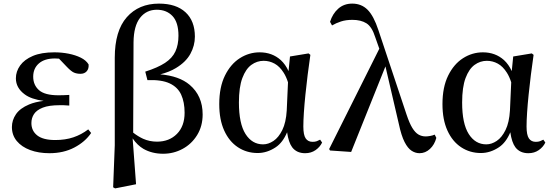

<svg xmlns="http://www.w3.org/2000/svg" viewBox="-20 -833 3060 1064"><path d="M254 16Q194 16 147 -1.5Q100 -19 73 -51.5Q46 -84 46 -129Q46 -167 68.5 -200Q91 -233 141 -254Q174 -268 222 -274Q153 -283 117 -310Q68 -346 68 -399Q68 -437 91.5 -470Q115 -503 162 -523Q209 -543 281 -543Q322 -543 360 -535.5Q398 -528 427.5 -513.5Q457 -499 471 -476Q473 -452 460.5 -438Q448 -424 426 -424Q406 -424 390.5 -430.5Q375 -437 351 -462L307 -508Q296 -509 284 -509Q227 -509 195.5 -481.5Q164 -454 164 -408Q164 -362 196 -333.5Q228 -305 304 -305Q318 -305 331.5 -305.5Q345 -306 364 -307V-248Q342 -250 331 -250H311Q251 -250 217 -236.5Q183 -223 168.5 -201Q154 -179 154 -151Q154 -108 186.5 -82.5Q219 -57 286 -57Q342 -57 386.5 -72Q431 -87 469 -116L485 -96Q452 -47 392 -15.5Q332 16 254 16Z M607 205 616 -28V-513Q616 -662 682.5 -737.5Q749 -813 861 -813Q956 -813 1008 -765Q1060 -717 1060 -630Q1060 -580 1035 -534.5Q1010 -489 955 -456Q919 -434 868 -421Q973 -412 1031 -363Q1103 -302 1103 -199Q1103 -134 1072.5 -84.5Q1042 -35 992 -8Q942 19 884 19Q823 19 775 -8Q741 -28 715 -66L734 188L618 211ZM718 -98Q745 -77 773 -64Q809 -48 850 -48Q918 -48 960.5 -91Q1003 -134 1003 -208Q1003 -267 984 -308.5Q965 -350 920 -371Q875 -392 797 -389L785 -436Q854 -458 894.5 -484.5Q935 -511 952 -548Q969 -585 969 -635Q969 -709 936 -744Q903 -779 849 -779Q791 -779 756 -734Q721 -689 720 -599Z M1408 15Q1347 15 1298.5 -17Q1250 -49 1222.5 -109.5Q1195 -170 1195 -256Q1195 -350 1226.5 -414Q1258 -478 1309 -510.5Q1360 -543 1419 -543Q1488 -543 1536 -500Q1562 -476 1579 -439L1587 -520L1690 -537L1700 -529Q1692 -475 1685 -418.5Q1678 -362 1672.5 -308.5Q1667 -255 1664 -209.5Q1661 -164 1661 -132Q1661 -85 1674 -66Q1687 -47 1712 -47Q1726 -47 1735.5 -50.5Q1745 -54 1754 -59L1765 -43Q1753 -18 1728.5 -1Q1704 16 1671 16Q1624 16 1599 -17Q1579 -44 1571 -100Q1547 -43 1508 -17Q1460 15 1408 15ZM1576 -377Q1566 -408 1552 -430Q1530 -465 1501.5 -480.5Q1473 -496 1441 -496Q1404 -496 1373 -473.5Q1342 -451 1323 -400.5Q1304 -350 1304 -265Q1304 -148 1340.5 -90.5Q1377 -33 1438 -33Q1467 -33 1495.5 -52Q1524 -71 1544.5 -112.5Q1565 -154 1569 -221Z M1809 1 1804 -7 2082 -563 2059 -628Q2041 -685 2010.5 -704Q1980 -723 1933 -723Q1897 -723 1869.5 -714Q1842 -705 1820 -692L1809 -712Q1823 -757 1854.5 -785Q1886 -813 1932 -813Q1983 -813 2017 -779Q2051 -745 2077 -666L2233 -198Q2249 -150 2265 -124Q2281 -98 2299 -87.5Q2317 -77 2339 -77Q2349 -77 2363.5 -79.5Q2378 -82 2389 -87L2398 -69Q2388 -31 2362.5 -7.5Q2337 16 2305 16Q2282 16 2261 2.5Q2240 -11 2222 -46Q2204 -81 2190 -147L2116 -465L1926 9Z M2645 15Q2584 15 2535.5 -17Q2487 -49 2459.5 -109.5Q2432 -170 2432 -256Q2432 -350 2463.5 -414Q2495 -478 2546 -510.5Q2597 -543 2656 -543Q2725 -543 2773 -500Q2799 -476 2816 -439L2824 -520L2927 -537L2937 -529Q2929 -475 2922 -418.5Q2915 -362 2909.5 -308.5Q2904 -255 2901 -209.5Q2898 -164 2898 -132Q2898 -85 2911 -66Q2924 -47 2949 -47Q2963 -47 2972.5 -50.5Q2982 -54 2991 -59L3002 -43Q2990 -18 2965.5 -1Q2941 16 2908 16Q2861 16 2836 -17Q2816 -44 2808 -100Q2784 -43 2745 -17Q2697 15 2645 15ZM2813 -377Q2803 -408 2789 -430Q2767 -465 2738.5 -480.5Q2710 -496 2678 -496Q2641 -496 2610 -473.5Q2579 -451 2560 -400.5Q2541 -350 2541 -265Q2541 -148 2577.5 -90.5Q2614 -33 2675 -33Q2704 -33 2732.5 -52Q2761 -71 2781.5 -112.5Q2802 -154 2806 -221Z"/></svg>

Font: Early Summer Mincho SemiBold
Style: Regular
Weight: 600
Designer: GuiWonder
Version: Version 1.002